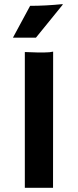

<svg xmlns="http://www.w3.org/2000/svg" viewBox="-20 -901 374 921"><path d="M99.1 -651.4Q147.9 -649.4 158.2 -649.4H193.4Q219.2 -649.4 234.9 -653.3L234.4 0H99.1ZM124.5 -873Q197.8 -873 280.8 -881.3L280.3 -877.9L152.3 -720.2H42Z"/></svg>

Font: HammersmithOne
Style: Regular
Weight: 400
Designer: Nicole Fally
Foundry: Nicole Fally
Version: Version 1.003